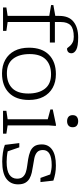

<svg xmlns="http://www.w3.org/2000/svg" viewBox="532 -1314 792 1896"><g transform="rotate(90 928.0 -366.0)"><path d="M197.5 -45.5 285 -33V0H53.5V-33L137 -45.5V-456.5L30 -474.5V-497L137 -516V-555.5Q137 -650.5 194.5 -696.2Q252 -742 349 -742Q437 -742 471.5 -722.8Q506 -703.5 506 -676Q506 -654.5 493.5 -643.2Q481 -632 460.5 -632Q455.5 -632 448.8 -642Q442 -652 429.5 -665.2Q417 -678.5 396.2 -688.5Q375.5 -698.5 343 -698.5Q264.5 -698.5 231 -667.8Q197.5 -637 197.5 -571V-512H400V-462.5H197.5Z M705.5 10Q628 10 570.8 -22Q513.5 -54 482.2 -113.5Q451 -173 451 -256.5Q451 -384 520.5 -453Q590 -522 712.5 -522Q790 -522 847.2 -490Q904.5 -458 935.8 -398.5Q967 -339 967 -255.5Q967 -128 897.2 -59Q827.5 10 705.5 10ZM703.5 -38Q798 -38 850.8 -90.5Q903.5 -143 903.5 -249Q903.5 -353 856.2 -413.5Q809 -474 714 -474Q619.5 -474 566.8 -421.5Q514 -369 514 -263Q514 -159 561.2 -98.5Q608.5 -38 703.5 -38Z M1177 -632.5Q1150 -632.5 1133.5 -646.2Q1117 -660 1117 -688Q1117 -715.5 1133.5 -728.8Q1150 -742 1177 -742Q1203.5 -742 1220 -728.8Q1236.5 -715.5 1236.5 -688Q1236.5 -660 1220 -646.2Q1203.5 -632.5 1177 -632.5ZM1223.5 -522 1218 -447V-45.5L1300 -33V0H1074V-33L1157.5 -45.5V-441.5Q1152 -443 1134.8 -447.8Q1117.5 -452.5 1096.8 -458Q1076 -463.5 1061 -467.5V-491L1207.5 -522Z M1614 -522Q1657 -522 1692.8 -515.5Q1728.5 -509 1763.5 -497L1778 -369.5H1737L1702.5 -466Q1677 -473.5 1654.2 -477Q1631.5 -480.5 1611 -480.5Q1461.5 -480.5 1461.5 -394Q1461.5 -355 1483.5 -336Q1505.5 -317 1541.8 -309.2Q1578 -301.5 1620.5 -295.5Q1652.5 -291 1684.2 -283.8Q1716 -276.5 1742.5 -261.8Q1769 -247 1784.8 -219.8Q1800.5 -192.5 1800.5 -148Q1800.5 -75 1745.8 -33.5Q1691 8 1575.5 8Q1536 8 1488.8 1.5Q1441.5 -5 1410.5 -18L1393 -160.5H1435L1474.5 -46Q1500 -40.5 1527.8 -38Q1555.5 -35.5 1577.5 -35.5Q1665.5 -35.5 1705 -62.8Q1744.5 -90 1744.5 -138.5Q1744.5 -175.5 1726.5 -195.8Q1708.5 -216 1679.8 -225.2Q1651 -234.5 1617.2 -238.5Q1583.5 -242.5 1552 -248Q1510 -255 1477 -268.2Q1444 -281.5 1425 -308.2Q1406 -335 1406 -383Q1406 -449 1458.8 -485.5Q1511.5 -522 1614 -522Z"/></g></svg>

Font: Newsreader 6pt Light
Style: Regular
Weight: 300
Designer: Hugues Gentile
Foundry: Production Type
Version: Version 1.003; ttfautohint (v1.8.3)